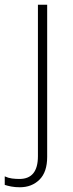

<svg xmlns="http://www.w3.org/2000/svg" viewBox="-71 -550 308 810"><path d="M13 240Q-7 240 -23 237Q-39 234 -51 230V194Q-36 201 -20.5 203Q-5 205 11 205Q89 205 89 109V-530H128V112Q128 176 95.5 208Q63 240 13 240Z"/></svg>

Font: Noto Sans Arabic UI XLt
Style: Regular
Weight: 200
Designer: Monotype Design Team, Nadine Chahine and Nizar Qandah
Foundry: Monotype Imaging Inc.
Version: Version 2.010; ttfautohint (v1.8.4.7-5d5b)